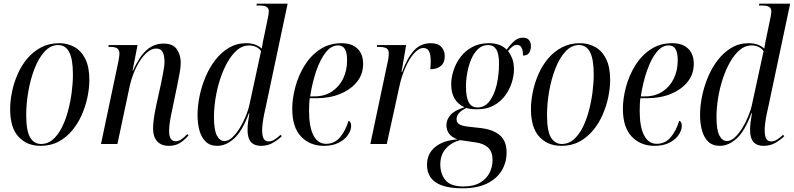

<svg xmlns="http://www.w3.org/2000/svg" viewBox="-20 -780 4300 1040"><path d="M200 10Q126 10 80.5 -39Q35 -88 35 -189Q35 -233 45 -282Q55 -331 75.5 -378Q96 -425 128 -463Q160 -501 203 -523.5Q246 -546 301 -546Q346 -546 383 -525.5Q420 -505 442 -461Q464 -417 464 -347Q464 -304 454 -255Q444 -206 423.5 -159Q403 -112 371.5 -74Q340 -36 297.5 -13Q255 10 200 10ZM203 0Q238 0 265.5 -23.5Q293 -47 313.5 -86.5Q334 -126 347.5 -175.5Q361 -225 368 -277Q375 -329 375 -376Q375 -459 355 -497.5Q335 -536 295 -536Q254 -536 221.5 -500.5Q189 -465 167 -408Q145 -351 133.5 -285Q122 -219 122 -157Q122 -70 143.5 -35Q165 0 203 0Z M894 10Q853 10 831 -15Q809 -40 809 -83Q809 -128 826 -208L853 -331Q856 -350 863.5 -385Q871 -420 871 -448Q871 -462 868 -478Q865 -494 855.5 -505.5Q846 -517 826 -517Q802 -517 779 -498Q756 -479 737 -449Q718 -419 704.5 -385Q691 -351 684 -320L616 0H527L620 -441Q623 -456 625 -468.5Q627 -481 627 -488Q627 -509 615.5 -517.5Q604 -526 578 -526H567L569 -536H725L698 -397H700Q736 -476 775.5 -510Q815 -544 866 -544Q917 -544 938 -513Q959 -482 959 -441Q959 -416 953 -384Q947 -352 941 -322L912 -182Q905 -151 900.5 -122.5Q896 -94 896 -70Q896 -15 932 -15Q948 -15 963 -25.5Q978 -36 995 -54L1001 -46Q979 -21 954.5 -5.5Q930 10 894 10Z M1157 10Q1118 10 1094.5 -12.5Q1071 -35 1060.5 -73Q1050 -111 1050 -157Q1050 -206 1061 -259.5Q1072 -313 1093.5 -364Q1115 -415 1147 -456Q1179 -497 1220.5 -521.5Q1262 -546 1313 -546Q1341 -546 1361.5 -538.5Q1382 -531 1398 -517Q1400 -534 1404 -553.5Q1408 -573 1411 -586L1430 -678Q1433 -690 1434.5 -700.5Q1436 -711 1436 -719Q1436 -735 1424.5 -742.5Q1413 -750 1386 -750H1369L1371 -760H1538L1420 -203Q1416 -186 1411 -162Q1406 -138 1403 -114.5Q1400 -91 1400 -76Q1400 -43 1408.5 -28.5Q1417 -14 1436 -14Q1452 -14 1468.5 -25Q1485 -36 1500 -50L1506 -42Q1484 -21 1456.5 -5.5Q1429 10 1394 10Q1321 10 1321 -74Q1321 -96 1323.5 -117.5Q1326 -139 1331 -166H1328Q1292 -69 1248 -29.5Q1204 10 1157 10ZM1195 -16Q1217 -16 1238.5 -36Q1260 -56 1279 -87Q1298 -118 1312 -152.5Q1326 -187 1332 -217L1394 -503Q1384 -518 1366.5 -526Q1349 -534 1329 -534Q1294 -534 1265 -509.5Q1236 -485 1212.5 -443.5Q1189 -402 1172.5 -351.5Q1156 -301 1147.5 -247.5Q1139 -194 1139 -146Q1139 -75 1155 -45.5Q1171 -16 1195 -16Z M1734 10Q1659 10 1611 -40Q1563 -90 1563 -191Q1563 -246 1579.5 -308Q1596 -370 1629 -424Q1662 -478 1712.5 -512Q1763 -546 1830 -546Q1886 -546 1916.5 -516.5Q1947 -487 1947 -434Q1947 -378 1913.5 -336.5Q1880 -295 1823 -271.5Q1766 -248 1694 -248H1658Q1656 -239 1655 -217.5Q1654 -196 1654 -180Q1654 -92 1678 -46.5Q1702 -1 1746 -1Q1792 -1 1822 -36.5Q1852 -72 1868 -126Q1874 -124 1878 -117.5Q1882 -111 1882 -97Q1882 -75 1865.5 -50Q1849 -25 1816 -7.5Q1783 10 1734 10ZM1684 -258Q1738 -258 1777.5 -284Q1817 -310 1838.5 -354Q1860 -398 1860 -453Q1860 -495 1848 -514.5Q1836 -534 1811 -534Q1775 -534 1745.5 -497.5Q1716 -461 1694 -398.5Q1672 -336 1660 -258Z M2079 -440Q2083 -456 2084.5 -469Q2086 -482 2086 -491Q2086 -512 2072 -519Q2058 -526 2033 -526H2021L2023 -536H2180L2155 -390H2158Q2185 -465 2221.5 -505.5Q2258 -546 2314 -546Q2352 -546 2370.5 -526Q2389 -506 2389 -476Q2389 -440 2367.5 -422.5Q2346 -405 2311 -405Q2312 -418 2312.5 -428.5Q2313 -439 2313 -448Q2313 -488 2303 -504Q2293 -520 2274 -520Q2248 -520 2222 -490Q2196 -460 2175.5 -413Q2155 -366 2144 -315L2075 0H1986Z M2485 240Q2293 240 2293 113Q2293 52 2337.5 16Q2382 -20 2458 -25Q2424 -38 2411 -58Q2398 -78 2398 -102Q2398 -131 2419.5 -156.5Q2441 -182 2496 -199Q2424 -232 2424 -323Q2424 -359 2436.5 -398Q2449 -437 2474 -470.5Q2499 -504 2537.5 -525Q2576 -546 2629 -546Q2658 -546 2681.5 -538Q2705 -530 2725 -511Q2742 -536 2763.5 -556Q2785 -576 2813 -576Q2835 -576 2845.5 -563Q2856 -550 2856 -531Q2856 -512 2847 -495.5Q2838 -479 2813 -479Q2813 -537 2780 -537Q2758 -537 2732 -504Q2743 -490 2753.5 -465.5Q2764 -441 2764 -404Q2764 -371 2752.5 -334Q2741 -297 2717 -263.5Q2693 -230 2655 -209Q2617 -188 2564 -188Q2545 -188 2530 -190Q2515 -192 2506 -195Q2453 -170 2453 -135Q2453 -115 2469.5 -106Q2486 -97 2516 -94L2587 -86Q2652 -78 2688 -47Q2724 -16 2724 46Q2724 100 2697.5 144Q2671 188 2618 214Q2565 240 2485 240ZM2567 -198Q2606 -198 2632 -232.5Q2658 -267 2670.5 -321.5Q2683 -376 2683 -434Q2683 -489 2668 -512.5Q2653 -536 2624 -536Q2592 -536 2569.5 -514.5Q2547 -493 2532.5 -459Q2518 -425 2511 -386Q2504 -347 2504 -311Q2504 -254 2519 -226Q2534 -198 2567 -198ZM2490 230Q2546 230 2581 209Q2616 188 2632 155.5Q2648 123 2648 87Q2648 42 2624 19.5Q2600 -3 2555 -9L2472 -21Q2424 -8 2394.5 25.5Q2365 59 2365 111Q2365 162 2393 196Q2421 230 2490 230Z M3021 10Q2947 10 2901.5 -39Q2856 -88 2856 -189Q2856 -233 2866 -282Q2876 -331 2896.5 -378Q2917 -425 2949 -463Q2981 -501 3024 -523.5Q3067 -546 3122 -546Q3167 -546 3204 -525.5Q3241 -505 3263 -461Q3285 -417 3285 -347Q3285 -304 3275 -255Q3265 -206 3244.5 -159Q3224 -112 3192.5 -74Q3161 -36 3118.5 -13Q3076 10 3021 10ZM3024 0Q3059 0 3086.5 -23.5Q3114 -47 3134.5 -86.5Q3155 -126 3168.5 -175.5Q3182 -225 3189 -277Q3196 -329 3196 -376Q3196 -459 3176 -497.5Q3156 -536 3116 -536Q3075 -536 3042.5 -500.5Q3010 -465 2988 -408Q2966 -351 2954.5 -285Q2943 -219 2943 -157Q2943 -70 2964.5 -35Q2986 0 3024 0Z M3525 10Q3450 10 3402 -40Q3354 -90 3354 -191Q3354 -246 3370.5 -308Q3387 -370 3420 -424Q3453 -478 3503.5 -512Q3554 -546 3621 -546Q3677 -546 3707.5 -516.5Q3738 -487 3738 -434Q3738 -378 3704.5 -336.5Q3671 -295 3614 -271.5Q3557 -248 3485 -248H3449Q3447 -239 3446 -217.5Q3445 -196 3445 -180Q3445 -92 3469 -46.5Q3493 -1 3537 -1Q3583 -1 3613 -36.5Q3643 -72 3659 -126Q3665 -124 3669 -117.5Q3673 -111 3673 -97Q3673 -75 3656.5 -50Q3640 -25 3607 -7.5Q3574 10 3525 10ZM3475 -258Q3529 -258 3568.5 -284Q3608 -310 3629.5 -354Q3651 -398 3651 -453Q3651 -495 3639 -514.5Q3627 -534 3602 -534Q3566 -534 3536.5 -497.5Q3507 -461 3485 -398.5Q3463 -336 3451 -258Z M3879 10Q3840 10 3816.5 -12.5Q3793 -35 3782.5 -73Q3772 -111 3772 -157Q3772 -206 3783 -259.5Q3794 -313 3815.5 -364Q3837 -415 3869 -456Q3901 -497 3942.5 -521.5Q3984 -546 4035 -546Q4063 -546 4083.5 -538.5Q4104 -531 4120 -517Q4122 -534 4126 -553.5Q4130 -573 4133 -586L4152 -678Q4155 -690 4156.5 -700.5Q4158 -711 4158 -719Q4158 -735 4146.5 -742.5Q4135 -750 4108 -750H4091L4093 -760H4260L4142 -203Q4138 -186 4133 -162Q4128 -138 4125 -114.5Q4122 -91 4122 -76Q4122 -43 4130.5 -28.5Q4139 -14 4158 -14Q4174 -14 4190.5 -25Q4207 -36 4222 -50L4228 -42Q4206 -21 4178.5 -5.5Q4151 10 4116 10Q4043 10 4043 -74Q4043 -96 4045.5 -117.5Q4048 -139 4053 -166H4050Q4014 -69 3970 -29.5Q3926 10 3879 10ZM3917 -16Q3939 -16 3960.5 -36Q3982 -56 4001 -87Q4020 -118 4034 -152.5Q4048 -187 4054 -217L4116 -503Q4106 -518 4088.5 -526Q4071 -534 4051 -534Q4016 -534 3987 -509.5Q3958 -485 3934.5 -443.5Q3911 -402 3894.5 -351.5Q3878 -301 3869.5 -247.5Q3861 -194 3861 -146Q3861 -75 3877 -45.5Q3893 -16 3917 -16Z"/></svg>

Font: Noto Serif Display Condensed
Style: Italic
Weight: 400
Width: 3
Italic angle: -12°
Designer: Monotype Design Team
Foundry: Monotype Imaging Inc.
Version: Version 2.009